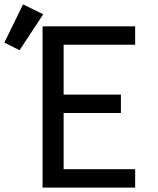

<svg xmlns="http://www.w3.org/2000/svg" viewBox="-101 -855 721 875"><path d="M93 0V-735H515V-651H189V-424H450V-340H189V-84H515V0ZM-12 -626 -81 -661 4 -835 96 -790Z"/></svg>

Font: Iosevka Curly Medium Extended
Style: Regular
Weight: 500
Width: 7
Monospace: yes
Designer: Belleve Invis
Foundry: Belleve Invis
Version: Version 11.1.0; ttfautohint (v1.8.3)